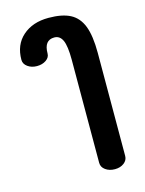

<svg xmlns="http://www.w3.org/2000/svg" viewBox="-129 -667 782 1034"><g transform="rotate(-15 261.5 -150.0)"><path d="M307 235 308 -340Q308 -416 293.5 -448Q279 -480 248 -480Q191 -480 191 -406Q191 -384 170 -369.5Q149 -355 119 -355Q89 -355 67.5 -370.5Q46 -386 46 -409Q46 -493 101 -541.5Q156 -590 245 -590Q321 -590 366 -566.5Q411 -543 432 -489Q453 -435 453 -339L452 235Q452 259 431.5 274.5Q411 290 381 290Q350 290 328.5 274.5Q307 259 307 235Z"/></g></svg>

Font: Mali
Style: Bold
Weight: 700
Designer: Kitiyaporn Chalermlarp | Katatrad Aksorn Co.,Ltd.
Foundry: Cadson Demak Co.,Ltd.
Version: Version 1.000; ttfautohint (v1.6)